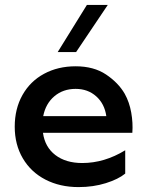

<svg xmlns="http://www.w3.org/2000/svg" viewBox="-20 -752 595 782"><path d="M288 -482Q362 -482 412 -448.5Q462 -415 488 -370Q507 -336 514.5 -293.5Q522 -251 519 -211H155Q163 -153 205.5 -120.5Q248 -88 315 -88Q405 -88 490 -140V-45Q462 -22 411 -6Q360 10 300 10Q224 10 165 -20.5Q106 -51 73 -107Q40 -163 40 -236Q40 -309 71.5 -365Q103 -421 159.5 -451.5Q216 -482 288 -482ZM413 -279Q406 -329 372 -359.5Q338 -390 288 -390Q237 -390 201.5 -360Q166 -330 156 -279ZM334 -732H419L290 -540H215Z"/></svg>

Font: Madhuban Medium
Style: Regular
Weight: 500
Designer: jaikishan Patel
Foundry: MagicType
Version: Version 1.000